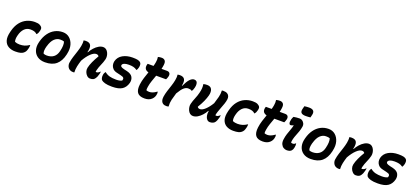

<svg xmlns="http://www.w3.org/2000/svg" viewBox="48 -1943 6764 3130"><g transform="rotate(20 3430.0 -378.0)"><path d="M375 -550Q431 -550 458 -536.5Q485 -523 495 -509Q504 -498 506 -483Q508 -468 501 -440Q495 -417 488.5 -402.5Q482 -388 470 -374H464Q441 -395 414.5 -403Q388 -411 350 -411Q287 -411 244.5 -367Q202 -323 184 -249L181 -237Q174 -209 173.5 -183Q173 -157 180 -135Q216 -119 264 -119Q309 -119 347 -130.5Q385 -142 426 -169H432Q432 -156 430.5 -140.5Q429 -125 425 -111Q416 -75 406 -57Q396 -39 376 -22Q357 -6 324 3Q291 12 235 12Q167 12 116.5 -16.5Q66 -45 46.5 -105Q27 -165 51 -260L55 -276Q79 -370 126.5 -430.5Q174 -491 238.5 -520.5Q303 -550 375 -550Z M862 -550Q930 -550 978 -509Q1026 -468 1045.5 -398.5Q1065 -329 1045 -242L1042 -227Q1015 -108 944 -48Q873 12 751 12Q671 12 618.5 -24.5Q566 -61 547.5 -123.5Q529 -186 549 -263L553 -279Q575 -362 619 -423Q663 -484 725 -517Q787 -550 862 -550ZM861 -422Q806 -422 761 -379Q716 -336 690 -243L687 -235Q677 -196 675.5 -165.5Q674 -135 684 -113Q709 -102 741 -102Q812 -102 858 -136.5Q904 -171 921 -239L923 -248Q949 -352 929 -412Q916 -418 900 -420Q884 -422 861 -422Z M1222 -538Q1239 -544 1261 -544Q1328 -544 1348 -503.5Q1368 -463 1347 -381H1354Q1378 -425 1412 -463Q1446 -501 1485.5 -524Q1525 -547 1563 -547Q1593 -547 1614.5 -530Q1636 -513 1649.5 -486Q1663 -459 1666.5 -429Q1670 -399 1664 -373Q1649 -315 1625.5 -264Q1602 -213 1587 -155Q1586 -147 1584.5 -140Q1583 -133 1582 -125Q1586 -124 1589.5 -123.5Q1593 -123 1597 -123Q1609 -123 1625 -131Q1641 -139 1655 -155H1661Q1660 -146 1658.5 -136Q1657 -126 1653 -111Q1646 -82 1637.5 -62.5Q1629 -43 1620 -31Q1607 -10 1586.5 0Q1566 10 1531 10Q1503 10 1478 -13Q1453 -36 1440.5 -70.5Q1428 -105 1435 -141Q1446 -192 1473.5 -252.5Q1501 -313 1540 -377Q1527 -402 1493 -402Q1452 -402 1399 -351.5Q1346 -301 1297 -214Q1279 -158 1267.5 -105.5Q1256 -53 1259 3Q1250 6 1240 6Q1204 6 1181 -7Q1158 -20 1146 -40.5Q1134 -61 1130.5 -82.5Q1127 -104 1130 -120Q1138 -174 1155 -227.5Q1172 -281 1190 -334.5Q1208 -388 1218 -440Q1223 -466 1224.5 -492Q1226 -518 1222 -538Z M1939 -119Q2003 -119 2039 -140Q2049 -168 2039 -185.5Q2029 -203 1982 -213L1910 -230Q1867 -240 1842 -265.5Q1817 -291 1809.5 -324.5Q1802 -358 1810 -392Q1830 -469 1901.5 -509.5Q1973 -550 2072 -550Q2131 -550 2162 -542.5Q2193 -535 2209 -519Q2223 -505 2225 -483Q2227 -461 2222 -436Q2218 -418 2212 -405Q2206 -392 2200 -382H2194Q2166 -403 2132.5 -411Q2099 -419 2054 -419Q2003 -419 1974 -406.5Q1945 -394 1940 -373Q1936 -356 1950.5 -344Q1965 -332 2011 -321L2056 -311Q2134 -292 2158 -247Q2182 -202 2168 -146Q2147 -67 2088.5 -27.5Q2030 12 1913 12Q1836 12 1791.5 -1Q1747 -14 1728 -32Q1717 -45 1712 -66.5Q1707 -88 1711 -119Q1713 -136 1720 -150.5Q1727 -165 1734 -175H1740Q1778 -144 1823.5 -131.5Q1869 -119 1939 -119Z M2645 -166Q2648 -153 2647.5 -137Q2647 -121 2642 -103Q2632 -64 2602 -34Q2580 -12 2549 -0.5Q2518 11 2477 11Q2386 11 2352 -36.5Q2318 -84 2330 -179Q2338 -240 2356 -297.5Q2374 -355 2394 -411Q2309 -433 2329 -520Q2331 -526 2332.5 -530Q2334 -534 2335 -538H2436Q2441 -556 2445 -573.5Q2449 -591 2452 -609Q2456 -632 2456.5 -655Q2457 -678 2453 -700Q2470 -705 2485.5 -707Q2501 -709 2517 -709Q2555 -709 2575 -685.5Q2595 -662 2588 -609Q2586 -591 2582.5 -573.5Q2579 -556 2575 -538H2668Q2706 -538 2719.5 -515Q2733 -492 2724 -458Q2720 -443 2715 -430Q2710 -417 2703 -403H2531Q2511 -348 2492.5 -294.5Q2474 -241 2466 -190Q2459 -150 2462 -126Q2481 -116 2514 -116Q2539 -116 2569 -126.5Q2599 -137 2639 -166Z M2893 0Q2887 2 2876.5 4Q2866 6 2855 6Q2819 6 2798.5 -7Q2778 -20 2769 -40.5Q2760 -61 2758.5 -82.5Q2757 -104 2760 -120Q2768 -174 2785 -227.5Q2802 -281 2820 -334.5Q2838 -388 2848 -440Q2853 -466 2854.5 -492Q2856 -518 2852 -538Q2868 -544 2891 -544Q2955 -544 2976 -506.5Q2997 -469 2980 -394L2986 -392Q3027 -480 3063.5 -518.5Q3100 -557 3137 -557Q3164 -557 3179 -542Q3192 -529 3195.5 -501.5Q3199 -474 3190 -437Q3185 -415 3177.5 -398Q3170 -381 3163 -370H3157Q3144 -381 3129 -384Q3114 -387 3093 -387Q3057 -387 3021 -356.5Q2985 -326 2936 -243Q2916 -179 2902 -121Q2888 -63 2893 0Z M3300 -537Q3311 -542 3328.5 -544Q3346 -546 3364 -546Q3426 -546 3446 -503.5Q3466 -461 3449 -394Q3437 -347 3410.5 -287.5Q3384 -228 3342 -160Q3354 -135 3387 -135Q3426 -135 3475.5 -180.5Q3525 -226 3573 -305Q3593 -368 3608 -425Q3623 -482 3620 -543Q3629 -546 3639 -546Q3689 -546 3714.5 -530.5Q3740 -515 3748.5 -490.5Q3757 -466 3754 -440Q3749 -400 3734.5 -357.5Q3720 -315 3703.5 -273.5Q3687 -232 3674 -192Q3663 -159 3658 -127Q3666 -124 3675 -124Q3691 -124 3706 -132.5Q3721 -141 3735 -155H3741Q3740 -145 3738.5 -135Q3737 -125 3733 -111Q3726 -82 3718.5 -65Q3711 -48 3703 -34Q3690 -12 3665 -1Q3640 10 3611 10Q3581 10 3560.5 -12Q3540 -34 3532.5 -71Q3525 -108 3533 -155H3526Q3502 -111 3468 -73.5Q3434 -36 3395 -13Q3356 10 3317 10Q3287 10 3265.5 -7Q3244 -24 3231 -51Q3218 -78 3214 -108.5Q3210 -139 3217 -165Q3231 -221 3254 -274.5Q3277 -328 3291 -386Q3302 -429 3304.5 -466Q3307 -503 3300 -537Z M4155 -550Q4211 -550 4238 -536.5Q4265 -523 4275 -509Q4284 -498 4286 -483Q4288 -468 4281 -440Q4275 -417 4268.5 -402.5Q4262 -388 4250 -374H4244Q4221 -395 4194.5 -403Q4168 -411 4130 -411Q4067 -411 4024.5 -367Q3982 -323 3964 -249L3961 -237Q3954 -209 3953.5 -183Q3953 -157 3960 -135Q3996 -119 4044 -119Q4089 -119 4127 -130.5Q4165 -142 4206 -169H4212Q4212 -156 4210.5 -140.5Q4209 -125 4205 -111Q4196 -75 4186 -57Q4176 -39 4156 -22Q4137 -6 4104 3Q4071 12 4015 12Q3947 12 3896.5 -16.5Q3846 -45 3826.5 -105Q3807 -165 3831 -260L3835 -276Q3859 -370 3906.5 -430.5Q3954 -491 4018.5 -520.5Q4083 -550 4155 -550Z M4695 -166Q4698 -153 4697.5 -137Q4697 -121 4692 -103Q4682 -64 4652 -34Q4630 -12 4599 -0.5Q4568 11 4527 11Q4436 11 4402 -36.5Q4368 -84 4380 -179Q4388 -240 4406 -297.5Q4424 -355 4444 -411Q4359 -433 4379 -520Q4381 -526 4382.5 -530Q4384 -534 4385 -538H4486Q4491 -556 4495 -573.5Q4499 -591 4502 -609Q4506 -632 4506.5 -655Q4507 -678 4503 -700Q4520 -705 4535.5 -707Q4551 -709 4567 -709Q4605 -709 4625 -685.5Q4645 -662 4638 -609Q4636 -591 4632.5 -573.5Q4629 -556 4625 -538H4718Q4756 -538 4769.5 -515Q4783 -492 4774 -458Q4770 -443 4765 -430Q4760 -417 4753 -403H4581Q4561 -348 4542.5 -294.5Q4524 -241 4516 -190Q4509 -150 4512 -126Q4531 -116 4564 -116Q4589 -116 4619 -126.5Q4649 -137 4689 -166Z M4864 -538Q4890 -543 4918.5 -545.5Q4947 -548 4972 -548Q4996 -548 5017 -532.5Q5038 -517 5050 -492.5Q5062 -468 5057 -440Q5049 -391 5034.5 -350.5Q5020 -310 5005 -273Q4990 -236 4979 -195Q4973 -170 4971.5 -156Q4970 -142 4971 -131Q4981 -124 4998 -124Q5014 -124 5024.5 -128.5Q5035 -133 5048 -146H5054Q5060 -112 5050 -68Q5044 -35 5022 -13Q4997 11 4944 11Q4915 11 4888 -5.5Q4861 -22 4846 -55.5Q4831 -89 4838 -141Q4845 -192 4859 -235.5Q4873 -279 4889 -321Q4905 -363 4915 -406L4910 -409Q4898 -402 4887 -398.5Q4876 -395 4863 -395Q4847 -395 4839.5 -416.5Q4832 -438 4843 -486Q4849 -510 4864 -538ZM4972 -762Q4992 -765 5014 -766.5Q5036 -768 5053 -768Q5162 -768 5139 -672L5127 -624Q5108 -622 5086 -620.5Q5064 -619 5046 -619Q4988 -619 4967 -642Q4946 -665 4960 -716Z M5472 -550Q5540 -550 5588 -509Q5636 -468 5655.5 -398.5Q5675 -329 5655 -242L5652 -227Q5625 -108 5554 -48Q5483 12 5361 12Q5281 12 5228.5 -24.5Q5176 -61 5157.5 -123.5Q5139 -186 5159 -263L5163 -279Q5185 -362 5229 -423Q5273 -484 5335 -517Q5397 -550 5472 -550ZM5471 -422Q5416 -422 5371 -379Q5326 -336 5300 -243L5297 -235Q5287 -196 5285.5 -165.5Q5284 -135 5294 -113Q5319 -102 5351 -102Q5422 -102 5468 -136.5Q5514 -171 5531 -239L5533 -248Q5559 -352 5539 -412Q5526 -418 5510 -420Q5494 -422 5471 -422Z M5832 -538Q5849 -544 5871 -544Q5938 -544 5958 -503.5Q5978 -463 5957 -381H5964Q5988 -425 6022 -463Q6056 -501 6095.5 -524Q6135 -547 6173 -547Q6203 -547 6224.5 -530Q6246 -513 6259.5 -486Q6273 -459 6276.5 -429Q6280 -399 6274 -373Q6259 -315 6235.5 -264Q6212 -213 6197 -155Q6196 -147 6194.5 -140Q6193 -133 6192 -125Q6196 -124 6199.5 -123.5Q6203 -123 6207 -123Q6219 -123 6235 -131Q6251 -139 6265 -155H6271Q6270 -146 6268.5 -136Q6267 -126 6263 -111Q6256 -82 6247.5 -62.5Q6239 -43 6230 -31Q6217 -10 6196.5 0Q6176 10 6141 10Q6113 10 6088 -13Q6063 -36 6050.5 -70.5Q6038 -105 6045 -141Q6056 -192 6083.5 -252.5Q6111 -313 6150 -377Q6137 -402 6103 -402Q6062 -402 6009 -351.5Q5956 -301 5907 -214Q5889 -158 5877.5 -105.5Q5866 -53 5869 3Q5860 6 5850 6Q5814 6 5791 -7Q5768 -20 5756 -40.5Q5744 -61 5740.5 -82.5Q5737 -104 5740 -120Q5748 -174 5765 -227.5Q5782 -281 5800 -334.5Q5818 -388 5828 -440Q5833 -466 5834.5 -492Q5836 -518 5832 -538Z M6549 -119Q6613 -119 6649 -140Q6659 -168 6649 -185.5Q6639 -203 6592 -213L6520 -230Q6477 -240 6452 -265.5Q6427 -291 6419.5 -324.5Q6412 -358 6420 -392Q6440 -469 6511.5 -509.5Q6583 -550 6682 -550Q6741 -550 6772 -542.5Q6803 -535 6819 -519Q6833 -505 6835 -483Q6837 -461 6832 -436Q6828 -418 6822 -405Q6816 -392 6810 -382H6804Q6776 -403 6742.5 -411Q6709 -419 6664 -419Q6613 -419 6584 -406.5Q6555 -394 6550 -373Q6546 -356 6560.5 -344Q6575 -332 6621 -321L6666 -311Q6744 -292 6768 -247Q6792 -202 6778 -146Q6757 -67 6698.5 -27.5Q6640 12 6523 12Q6446 12 6401.5 -1Q6357 -14 6338 -32Q6327 -45 6322 -66.5Q6317 -88 6321 -119Q6323 -136 6330 -150.5Q6337 -165 6344 -175H6350Q6388 -144 6433.5 -131.5Q6479 -119 6549 -119Z"/></g></svg>

Font: Recursive Sn Csl St
Style: Bold Italic
Weight: 700
Italic angle: -15°
Version: Version 1.079;hotconv 1.0.112;makeotfexe 2.5.65598; ttfautoh